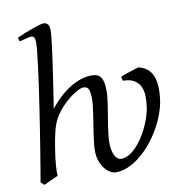

<svg xmlns="http://www.w3.org/2000/svg" viewBox="-84 -820 870 919"><g transform="rotate(-10 351.0 -361.0)"><path d="M674.3 -287.1Q669.9 -253.4 656.7 -217.8Q643.6 -182.1 624 -147.9Q604.5 -113.8 579.3 -83.3Q554.2 -52.7 525.9 -29.8Q497.6 -6.8 467 6.6Q436.5 20 406.2 20Q394 20 379.9 12.5Q365.7 4.9 353.3 -10.3Q340.8 -25.4 332.5 -47.9Q324.2 -70.3 324.2 -100.1Q324.2 -114.7 326.4 -135Q328.6 -155.3 332 -178Q335.4 -200.7 339.1 -224.6Q342.8 -248.5 346.2 -270.8Q349.6 -293 351.8 -311.3Q354 -329.6 354 -341.8Q354 -360.4 352.5 -372.8Q351.1 -385.3 347.4 -393.1Q343.8 -400.9 337.2 -404.1Q330.6 -407.2 319.8 -407.2Q313.5 -407.2 297.4 -399.7Q281.2 -392.1 260.5 -376.7Q239.7 -361.3 217.5 -338.4Q195.3 -315.4 176.8 -284.2Q163.6 -260.7 154.8 -225.8Q146 -190.9 139.2 -147Q134.8 -120.1 132.3 -99.6Q129.9 -79.1 128.7 -63.2Q127.4 -47.4 127.2 -34.9Q127 -22.5 127.9 -12.2Q121.6 -8.8 112.1 -4.6Q102.5 -0.5 92.5 3.9Q82.5 8.3 73.2 12.5Q64 16.6 58.1 20L42 4.9Q46.4 -21.5 53 -60.3Q59.6 -99.1 67.1 -145.8Q74.7 -192.4 82.8 -244.1Q90.8 -295.9 98.6 -347.4Q106.4 -398.9 113.5 -448Q120.6 -497.1 125.7 -538.3Q130.9 -579.6 134 -610.6Q137.2 -641.6 137.2 -657.2Q137.2 -668.5 135.5 -675Q133.8 -681.6 131.1 -684.8Q128.4 -688 124.8 -689Q121.1 -689.9 117.2 -689.9Q112.3 -689.9 103.3 -687.7Q94.2 -685.5 84.5 -683.1Q73.2 -680.2 61 -676.8L55.2 -695.8Q75.7 -705.1 96.4 -713.4Q117.2 -721.7 135.3 -728Q153.3 -734.4 167 -738.3Q180.7 -742.2 187 -742.2Q200.7 -742.2 208.3 -733.4Q215.8 -724.6 215.8 -702.1Q215.8 -690.4 212.9 -663.3Q210 -636.2 205.3 -601.1Q200.7 -565.9 194.8 -525.9Q189 -485.8 183.3 -448.5Q177.7 -411.1 172.9 -379.9Q168 -348.6 165 -331.1Q193.4 -366.2 221.2 -390.4Q249 -414.6 275.4 -429.2Q301.8 -443.8 325.9 -450.4Q350.1 -457 372.1 -457Q402.8 -457 416 -437.7Q429.2 -418.5 429.2 -371.1Q429.2 -356.9 427 -337.2Q424.8 -317.4 421.4 -295.2Q418 -272.9 414.1 -249.5Q410.2 -226.1 406.7 -203.9Q403.3 -181.6 401.1 -161.9Q398.9 -142.1 398.9 -127.9Q398.9 -104.5 402.6 -87.9Q406.2 -71.3 412.4 -60.3Q418.5 -49.3 426.3 -44.2Q434.1 -39.1 441.9 -39.1Q460.9 -39.1 479.7 -49.8Q498.5 -60.5 515.9 -78.4Q533.2 -96.2 548.1 -119.1Q563 -142.1 574.7 -166.7Q586.4 -191.4 594.2 -215.8Q602.1 -240.2 605 -261.2Q609.4 -290.5 608.4 -316.7Q607.4 -342.8 597.7 -362.5Q587.9 -382.3 567.9 -394Q547.9 -405.8 514.2 -405.8L509.3 -425.8Q516.6 -429.2 528.8 -433.6Q541 -438 553.7 -442.1Q566.4 -446.3 578.6 -450Q590.8 -453.6 598.1 -456.1Q618.7 -451.2 635 -440.4Q651.4 -429.7 662.1 -410.2Q672.9 -390.6 676.3 -360.6Q679.7 -330.6 674.3 -287.1Z"/></g></svg>

Font: Gentium Plus Phon
Style: Italic
Weight: 400
Italic angle: -8°
Designer: J. Victor Gaultney, Annie Olsen, Iska Routamaa, Becca Hirsbrunner
Foundry: SIL International
Version: Version 5.000